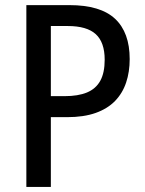

<svg xmlns="http://www.w3.org/2000/svg" viewBox="-20 -734 569 754"><path d="M252.4 -713.9Q374.5 -713.9 431.9 -660.2Q489.3 -606.4 489.3 -502Q489.3 -451.7 475.3 -409.9Q461.4 -368.2 431.9 -337.6Q402.3 -307.1 355.7 -290.5Q309.1 -273.9 243.2 -273.9H179.7V0H83.5V-713.9ZM246.1 -631.8H179.7V-356.4H233.9Q286.6 -356.4 321.5 -370.8Q356.4 -385.3 373.8 -416.7Q391.1 -448.2 391.1 -499.5Q391.1 -567.9 356 -599.9Q320.8 -631.8 246.1 -631.8Z"/></svg>

Font: Open Sans SemiCondensed Medium
Style: Regular
Weight: 500
Width: 4
Designer: Monotype Design Team
Foundry: Monotype Imaging Inc.
Version: Version 3.000